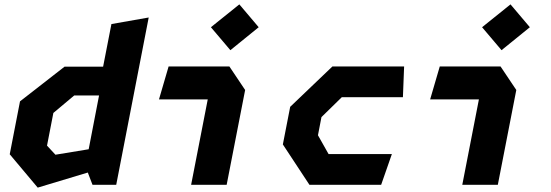

<svg xmlns="http://www.w3.org/2000/svg" viewBox="-20 -845 2520 878"><path d="M403 0H511.5L660 -765L489.5 -735L451.5 -540H275L71.5 -381.5L24.5 -139.5L152.5 13L381.5 -56ZM195 -179 224 -328.5 319.5 -408.5H433L385.5 -162.5L233.5 -137.5Z M854 0H1016.5L1101 -433.5L1029 -541H751L707 -390.5H930ZM944.5 -720.5 1033.5 -615.5 1163 -720.5 1074.5 -825Z M1395 0H1723L1772 -140.5H1482.5L1434 -226.5L1450 -309.5L1543 -400.5H1822.5L1828 -541H1500L1307 -356.5L1273.5 -184.5Z M2094 0H2256.5L2341 -433.5L2269 -541H1991L1947 -390.5H2170ZM2184.5 -720.5 2273.5 -615.5 2403 -720.5 2314.5 -825Z"/></svg>

Font: Monaspace Krypton ExtraBold
Style: Italic
Weight: 800
Italic angle: -11°
Designer: Riley Cran & the Lettermatic Team
Foundry: Lettermatic
Version: Version 1.101 (Monaspace Krypton)